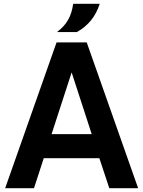

<svg xmlns="http://www.w3.org/2000/svg" viewBox="-20 -985 750 1005"><path d="M7 0H158L209 -157H500L552 0H703L434 -763H276ZM250 -283 355 -606 460 -283ZM278 -817H382C443 -851 481 -900 502 -965H363C354 -900 330 -856 278 -817Z"/></svg>

Font: Swile Sans
Style: Bold
Weight: 700
Designer: Lord
Foundry: Lord
Version: Version 1.477;FEAKit 1.0